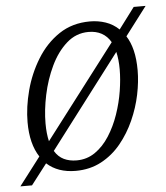

<svg xmlns="http://www.w3.org/2000/svg" viewBox="-54 -630 626 723"><g transform="rotate(-5 258.5 -268.0)"><path d="M-6 50 75 -56Q42 -106 42 -188Q42 -245 58.5 -307.5Q75 -370 108.5 -424.5Q142 -479 192 -512.5Q242 -546 309 -546Q340 -546 368 -536.5Q396 -527 418 -506L478 -586H523L441 -478Q456 -455 464 -422.5Q472 -390 472 -347Q472 -304 462 -255.5Q452 -207 431 -160Q410 -113 378.5 -74.5Q347 -36 304 -13Q261 10 207 10Q140 10 98 -28L38 50ZM109 -178Q109 -139 116 -110L384 -461Q357 -507 300 -507Q253 -507 217 -475Q181 -443 157 -392.5Q133 -342 121 -285Q109 -228 109 -178ZM214 -29Q253 -29 284 -50.5Q315 -72 338 -108Q361 -144 376 -187.5Q391 -231 398 -275Q405 -319 405 -356Q405 -394 398 -423L131 -72Q145 -49 166 -39Q187 -29 214 -29Z"/></g></svg>

Font: Noto Serif SemiCondensed Light
Style: Italic
Weight: 300
Width: 4
Italic angle: -12°
Designer: Monotype Design Team
Foundry: Monotype Imaging Inc.
Version: Version 2.013; ttfautohint (v1.8.4.7-5d5b)